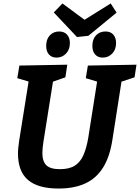

<svg xmlns="http://www.w3.org/2000/svg" viewBox="-20 -1078 809 1110"><path d="M318 12Q200 12 142 -37.5Q84 -87 84 -190Q84 -207 86 -226Q88 -245 91 -266L148 -623L161 -602L80 -626L92 -699L369 -704L358 -631L272 -601L289 -623L231 -258Q228 -239 226.5 -223Q225 -207 225 -193Q225 -145 248 -122.5Q271 -100 326 -100Q380 -100 412 -120Q444 -140 462 -180.5Q480 -221 490 -280L544 -623L559 -601L476 -626L488 -699L769 -704L758 -631L667 -601L685 -623L630 -271Q615 -172 576 -109.5Q537 -47 473 -17.5Q409 12 318 12ZM425 -864 291 -1006 341 -1058 513 -931 418 -932 620 -1058 654 -1005 491 -871ZM307 -745Q279 -745 263 -763Q247 -781 247 -813Q247 -851 268 -873.5Q289 -896 322 -896Q351 -896 367.5 -878Q384 -860 384 -829Q384 -791 361.5 -768Q339 -745 307 -745ZM574 -745Q546 -745 530 -763Q514 -781 514 -813Q514 -851 535 -873.5Q556 -896 590 -896Q619 -896 635 -878Q651 -860 651 -829Q651 -791 628.5 -768Q606 -745 574 -745Z"/></svg>

Font: Bitter Thin
Style: Bold Italic
Weight: 700
Italic angle: -9°
Version: Version 3.021